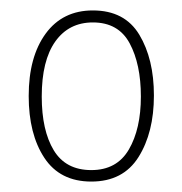

<svg xmlns="http://www.w3.org/2000/svg" viewBox="-20 -744 349 368"><path d="M275 -561Q275 -490 245.5 -443Q216 -396 155 -396Q95 -396 65 -441.5Q35 -487 35 -560Q35 -635 67.5 -679.5Q100 -724 158 -724Q219 -724 247 -677.5Q275 -631 275 -561ZM60 -559Q60 -494 83 -456Q106 -418 155 -418Q204 -418 227 -457.5Q250 -497 250 -559Q250 -621 228.5 -661Q207 -701 158 -701Q112 -701 86 -664.5Q60 -628 60 -559Z"/></svg>

Font: Noto Sans Devanagari UI Condensed Thin
Style: Regular
Weight: 100
Width: 3
Designer: Jelle Bosma - Monotype Design Team
Foundry: Monotype Imaging Inc.
Version: Version 2.004; ttfautohint (v1.8.4.7-5d5b)